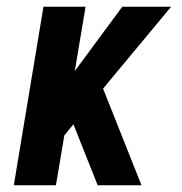

<svg xmlns="http://www.w3.org/2000/svg" viewBox="-20 -550 540 570"><path d="M21 0 109 -530H234L202 -339L343 -530H488L286 -287L400 0H270L221 -123L198 -181L171 -148L146 0Z"/></svg>

Font: Iosevka Slab Extrabold Oblique
Style: Regular
Weight: 800
Italic angle: -9°
Monospace: yes
Designer: Belleve Invis
Foundry: Belleve Invis
Version: Version 11.1.1; ttfautohint (v1.8.3)